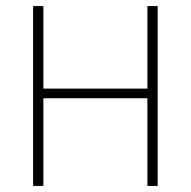

<svg xmlns="http://www.w3.org/2000/svg" viewBox="-20 -615 631 635"><path d="M89.5 0V-595H123.5V-322H467.5V-595H501.5V0H467.5V-290H123.5V0Z"/></svg>

Font: Encode Sans SC SemiCondensed Thin
Style: Regular
Weight: 250
Width: 4
Designer: Multiple Designers
Foundry: Impallari Type
Version: Version 3.002